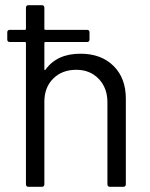

<svg xmlns="http://www.w3.org/2000/svg" viewBox="-20 -720 579 740"><path d="M465 -340V-10Q465 0 455 0H404Q394 0 394 -10V-326Q394 -381 360.5 -416Q327 -451 274 -451Q219 -451 185 -417Q151 -383 151 -328V-10Q151 0 141 0H90Q80 0 80 -10V-554Q80 -558 76 -558H18Q8 -558 8 -568V-595Q8 -605 18 -605H76Q80 -605 80 -609V-690Q80 -700 90 -700H141Q151 -700 151 -690V-609Q151 -605 155 -605H315Q325 -605 325 -595V-568Q325 -558 315 -558H155Q151 -558 151 -554V-453Q151 -451 152.5 -450Q154 -449 155 -451Q199 -513 290 -513Q370 -513 417.5 -466Q465 -419 465 -340Z"/></svg>

Font: Barlow
Style: Regular
Weight: 400
Designer: Jeremy Tribby
Foundry: Tribby Type
Version: Version 1.408;December 10, 2018;FontCreator 11.5.0.2430 64-b